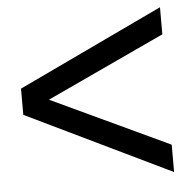

<svg xmlns="http://www.w3.org/2000/svg" viewBox="-45 -606 659 657"><g transform="rotate(-5 284.0 -278.0)"><path d="M528 -468 122 -279 527 -89V5L30 -235V-325L528 -561Z"/></g></svg>

Font: Faculty Glyphic
Style: Regular
Weight: 400
Designer: Koto Studio, Dylan Young
Foundry: Koto Studio
Version: Version 1.004; ttfautohint (v1.8.4.7-5d5b)